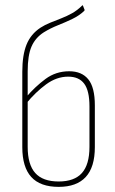

<svg xmlns="http://www.w3.org/2000/svg" viewBox="-20 -721 447 749"><path d="M209 8Q137 8 102 -30.5Q67 -69 67 -147V-441Q67 -506 83.5 -547Q100 -588 138 -613Q155 -624 176 -632.5Q197 -641 219 -649.5Q241 -658 261.5 -669.5Q282 -681 300 -699Q302 -701 302.5 -700.5Q303 -700 304 -698L309 -685Q310 -684 310 -682Q310 -680 308 -678Q289 -660 262 -647Q235 -634 206 -622.5Q177 -611 151 -595Q118 -574 103 -539.5Q88 -505 88 -443V-148Q88 -79 117.5 -46Q147 -13 209 -13Q270 -13 299.5 -46Q329 -79 329 -148V-306Q329 -367 308.5 -394.5Q288 -422 246 -422Q201 -422 160 -392Q119 -362 82 -317V-342Q117 -383 157.5 -413Q198 -443 250 -443Q299 -443 324.5 -411.5Q350 -380 350 -310V-147Q350 -69 314.5 -30.5Q279 8 209 8Z"/></svg>

Font: Sofia Sans Condensed Thin
Style: Regular
Weight: 250
Version: Version 4.100